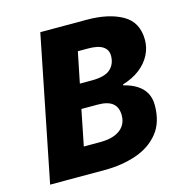

<svg xmlns="http://www.w3.org/2000/svg" viewBox="-98 -741 799 833"><g transform="rotate(-15 301.0 -325.0)"><path d="M26 0 156 -650H364Q463 -650 524.5 -615Q586 -580 586 -500Q586 -465 569.5 -433Q553 -401 521.5 -376.5Q490 -352 444 -338V-334Q481 -325 505.5 -308.5Q530 -292 542 -269Q554 -246 554 -216Q554 -138 515 -90.5Q476 -43 412 -21.5Q348 0 272 0ZM264 -390H318Q377 -390 401.5 -412.5Q426 -435 426 -472Q426 -499 404.5 -513.5Q383 -528 338 -528H292ZM210 -122H284Q324 -122 350.5 -133Q377 -144 390.5 -163.5Q404 -183 404 -210Q404 -246 382.5 -264Q361 -282 316 -282H242Z"/></g></svg>

Font: Source Sans 3 Black
Style: Italic
Weight: 900
Italic angle: -11°
Designer: Paul D. Hunt
Foundry: Adobe
Version: Version 3.052;hotconv 1.1.0;makeotfexe 2.6.0